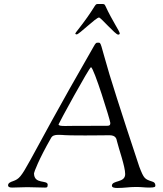

<svg xmlns="http://www.w3.org/2000/svg" viewBox="-20 -930 811 954"><path d="M354 -763C354 -760 360 -759 361 -759C373 -759 457 -843 472 -843C481 -843 553 -758 567 -758C573 -758 575 -761 575 -764C575 -774 537 -828 504 -900C500 -910 495 -910 490 -910H464C449 -910 457 -895 358 -770C356 -767 354 -764 354 -763ZM20 -9C20 -2 26 2 40 2C83 1 98 0 115 0C132 0 151 1 202 2C211 2 217 3 217 -12C217 -38 149 -12 149 -69C149 -74 172 -137 234 -245C240 -256 252 -260 269 -260C308 -260 273 -257 403 -257C468 -257 503 -258 524 -258C557 -258 559 -238 561 -229C570 -191 602 -103 602 -65C602 -20 536 -36 536 -7C536 3 553 4 563 4C600 4 619 -1 656 -1C684 -1 698 2 721 2C748 2 752 -1 752 -8C752 -20 746 -25 736 -28C699 -40 695 -42 672 -102C666 -118 559 -444 524 -560C477 -718 484 -718 468 -718C458 -718 456 -718 445 -698C81 -66 105 -52 45 -30C33 -26 20 -21 20 -9ZM271 -312C271 -316 424 -596 432 -596C446 -596 528 -331 528 -320C528 -313 529 -305 512 -305C319 -305 324 -304 304 -304C285 -304 271 -305 271 -312Z"/></svg>

Font: OFL Sorts Mill Goudy
Style: Italic
Weight: 500
Italic angle: -6°
Version: Version 003.000